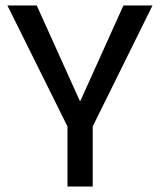

<svg xmlns="http://www.w3.org/2000/svg" viewBox="-20 -680 583 700"><path d="M226 0V-219L7 -660H114L271 -312H273L430 -660H536L318 -219V0Z"/></svg>

Font: Bricolage Grotesque 96pt ExtraBold 96pt
Style: Regular
Weight: 400
Version: Version 1.001;gftools[0.9.33.dev8+g029e19f]